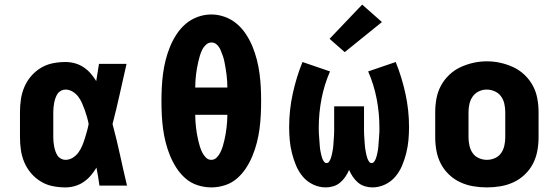

<svg xmlns="http://www.w3.org/2000/svg" viewBox="-20 -808 2440 836"><path d="M265 8Q237 8 209.5 2.5Q182 -3 158 -17.5Q134 -32 115.5 -53.5Q97 -75 86 -101Q75 -127 71 -154.5Q67 -182 67 -210V-320Q67 -348 71 -375.5Q75 -403 86 -429Q97 -455 115.5 -476.5Q134 -498 158 -512.5Q182 -527 209.5 -532.5Q237 -538 265 -538Q286 -538 306 -532.5Q326 -527 343.5 -515.5Q361 -504 374.5 -488.5Q388 -473 399 -455Q402 -474 405 -492.5Q408 -511 411 -530H531Q516 -465 501.5 -399Q487 -333 470 -268Q488 -201 502.5 -134Q517 -67 533 0H413Q410 -20 407 -39.5Q404 -59 400 -78Q389 -60 375.5 -44Q362 -28 344.5 -16Q327 -4 306.5 2Q286 8 265 8ZM265 -112Q282 -112 296.5 -121Q311 -130 321 -143.5Q331 -157 337.5 -172.5Q344 -188 349 -204Q354 -220 358.5 -236Q363 -252 366 -268Q363 -284 358.5 -299.5Q354 -315 348.5 -330.5Q343 -346 336.5 -360.5Q330 -375 320 -388Q310 -401 295.5 -409.5Q281 -418 265 -418Q255 -418 245.5 -413Q236 -408 230.5 -399.5Q225 -391 221.5 -381Q218 -371 216 -361Q214 -351 213 -340.5Q212 -330 212 -320V-210Q212 -200 213 -189.5Q214 -179 216 -169Q218 -159 221.5 -149Q225 -139 230.5 -130.5Q236 -122 245.5 -117Q255 -112 265 -112Z M900 8Q870 8 840.5 -1.5Q811 -11 788 -31Q765 -51 748.5 -76.5Q732 -102 720.5 -130Q709 -158 701.5 -187.5Q694 -217 690 -247Q686 -277 684.5 -307Q683 -337 683 -368Q683 -398 684.5 -428Q686 -458 690 -488Q694 -518 701.5 -547.5Q709 -577 720.5 -605Q732 -633 749 -659Q766 -685 789 -704.5Q812 -724 841 -734.5Q870 -745 900 -745Q930 -745 959 -734.5Q988 -724 1011 -704.5Q1034 -685 1051 -659Q1068 -633 1079.5 -605Q1091 -577 1098.5 -547.5Q1106 -518 1110 -488Q1114 -458 1115.5 -428Q1117 -398 1117 -367Q1117 -337 1115.5 -307Q1114 -277 1110 -247Q1106 -217 1098.5 -187.5Q1091 -158 1079.5 -130Q1068 -102 1051.5 -76.5Q1035 -51 1012 -31Q989 -11 959.5 -1.5Q930 8 900 8ZM830 -427H970Q970 -441 969 -455Q968 -469 966.5 -482.5Q965 -496 962.5 -510Q960 -524 957.5 -537.5Q955 -551 950.5 -564Q946 -577 940.5 -590Q935 -603 925 -613Q915 -623 901 -623Q887 -623 876.5 -613Q866 -603 860 -590.5Q854 -578 850 -564.5Q846 -551 843 -537.5Q840 -524 837.5 -510.5Q835 -497 833.5 -483Q832 -469 831 -455Q830 -441 830 -427ZM900 -112Q914 -112 924 -122.5Q934 -133 940 -145.5Q946 -158 950 -171Q954 -184 957 -197.5Q960 -211 962.5 -225Q965 -239 966.5 -252.5Q968 -266 969 -280Q970 -294 970 -308H830Q830 -294 831 -280Q832 -266 833.5 -252.5Q835 -239 837.5 -225Q840 -211 843 -197.5Q846 -184 850 -171Q854 -158 860 -145.5Q866 -133 876 -122.5Q886 -112 900 -112Z M1399 8Q1370 8 1343.5 -4.5Q1317 -17 1298.5 -39Q1280 -61 1269 -87.5Q1258 -114 1251 -142Q1244 -170 1241.5 -198.5Q1239 -227 1239 -255Q1239 -328 1254.5 -399.5Q1270 -471 1297 -538L1417 -497Q1392 -440 1380 -378Q1368 -316 1368 -254Q1368 -247 1368 -240Q1368 -233 1368.5 -226Q1369 -219 1369.5 -212Q1370 -205 1370.5 -198.5Q1371 -192 1371.5 -185Q1372 -178 1372.5 -171Q1373 -164 1374 -157.5Q1375 -151 1376.5 -144Q1378 -137 1379.5 -130.5Q1381 -124 1383.5 -117.5Q1386 -111 1390.5 -104.5Q1395 -98 1402 -98Q1409 -98 1413.5 -105Q1418 -112 1420.5 -119Q1423 -126 1424.5 -133Q1426 -140 1427.5 -147.5Q1429 -155 1430 -162Q1431 -169 1431.5 -176.5Q1432 -184 1432.5 -191.5Q1433 -199 1433.5 -206Q1434 -213 1434.5 -220.5Q1435 -228 1435 -235.5Q1435 -243 1435 -250.5Q1435 -258 1435 -265V-345H1565V-265Q1565 -258 1565 -250.5Q1565 -243 1565 -235.5Q1565 -228 1565.5 -220.5Q1566 -213 1566.5 -206Q1567 -199 1567.5 -191.5Q1568 -184 1568.5 -176.5Q1569 -169 1570 -162Q1571 -155 1572.5 -147.5Q1574 -140 1575.5 -133Q1577 -126 1579.5 -119Q1582 -112 1586.5 -105Q1591 -98 1598 -98Q1605 -98 1609.5 -104.5Q1614 -111 1616.5 -117.5Q1619 -124 1620.5 -130.5Q1622 -137 1623.5 -144Q1625 -151 1626 -157.5Q1627 -164 1627.5 -171Q1628 -178 1628.5 -185Q1629 -192 1629.5 -198.5Q1630 -205 1630.5 -212Q1631 -219 1631.5 -226Q1632 -233 1632 -240Q1632 -247 1632 -254Q1632 -316 1620 -378Q1608 -440 1583 -497L1703 -538Q1730 -471 1745.5 -399.5Q1761 -328 1761 -255Q1761 -227 1758.5 -198.5Q1756 -170 1749 -142Q1742 -114 1731 -87.5Q1720 -61 1701.5 -39Q1683 -17 1656.5 -4.5Q1630 8 1601 8Q1585 8 1568.5 3Q1552 -2 1539 -13Q1526 -24 1516.5 -38Q1507 -52 1500 -68Q1493 -52 1483.5 -38Q1474 -24 1461 -13Q1448 -2 1431.5 3Q1415 8 1399 8ZM1481 -581 1415 -639 1557 -788 1643 -712Z M2100 8Q2070 8 2040.5 3Q2011 -2 1984 -14.5Q1957 -27 1935 -48Q1913 -69 1899.5 -95Q1886 -121 1880.5 -150.5Q1875 -180 1875 -210V-320Q1875 -350 1880.5 -379.5Q1886 -409 1900 -435Q1914 -461 1936 -482Q1958 -503 1985 -515.5Q2012 -528 2041 -534.5Q2070 -541 2100 -541Q2130 -541 2159 -534.5Q2188 -528 2215 -515.5Q2242 -503 2264 -482Q2286 -461 2300 -435Q2314 -409 2319.5 -379.5Q2325 -350 2325 -320V-210Q2325 -180 2319.5 -150.5Q2314 -121 2300.5 -95Q2287 -69 2265 -48Q2243 -27 2216 -14.5Q2189 -2 2159.5 3Q2130 8 2100 8ZM2100 -112Q2118 -112 2135 -119.5Q2152 -127 2162 -141.5Q2172 -156 2176 -174Q2180 -192 2180 -210V-320Q2180 -338 2176 -356Q2172 -374 2161.5 -388.5Q2151 -403 2134 -410.5Q2117 -418 2099 -418Q2081 -418 2064.5 -410Q2048 -402 2038 -387.5Q2028 -373 2024 -355.5Q2020 -338 2020 -320V-210Q2020 -192 2024 -174Q2028 -156 2038 -141.5Q2048 -127 2065 -119.5Q2082 -112 2100 -112Z"/></svg>

Font: Iosevka Slab Heavy Extended
Style: Regular
Weight: 900
Width: 7
Monospace: yes
Designer: Belleve Invis
Foundry: Belleve Invis
Version: Version 11.1.0; ttfautohint (v1.8.3)